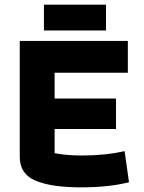

<svg xmlns="http://www.w3.org/2000/svg" viewBox="-20 -796 621 826"><path d="M169 -776H436V-665H169ZM65 -121V-620H530V-483H215V-372H479V-241H215V-137Q266 -127 333 -127Q434 -127 516 -146L535 -12Q449 10 328 10Q202 10 133.5 -18.5Q65 -47 65 -121Z"/></svg>

Font: Athiti
Style: Bold
Weight: 700
Designer: CadsonDemak Team
Foundry: CadsonDemak
Version: Version 1.033